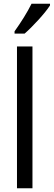

<svg xmlns="http://www.w3.org/2000/svg" viewBox="-20 -1009 288 1029"><path d="M248 -980V-989H149C127 -944 93 -890 58 -841V-829H112C154 -865 223 -940 248 -980ZM154 0V-760H71V0Z"/></svg>

Font: Noto Sans Malayalam Condensed
Style: Regular
Weight: 400
Width: 3
Designer: Jelle Bosma - Monotype Design Team
Foundry: Monotype Imaging Inc.
Version: Version 2.104